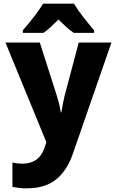

<svg xmlns="http://www.w3.org/2000/svg" viewBox="-20 -786 640 1051"><path d="M125 245Q107 245 88 243Q69 241 48 237V104Q77 110 101 110Q193 110 222 27L234 -7L10 -553H198L291 -262Q297 -243 302.5 -222Q308 -201 313 -171H316Q320 -197 325.5 -224.5Q331 -252 334 -263L411 -553H590L379 55Q347 148 287 196.5Q227 245 125 245ZM105 -620Q121 -638 142.5 -664.5Q164 -691 184 -718.5Q204 -746 216 -766H385Q405 -732 436 -692.5Q467 -653 495 -620V-606H384Q363 -620 343 -638Q323 -656 300 -679Q276 -655 257 -637.5Q238 -620 218 -606H105Z"/></svg>

Font: Noto Sans Mono Black
Style: Regular
Weight: 900
Designer: Monotype Design Team
Foundry: Monotype Imaging Inc.
Version: Version 2.014